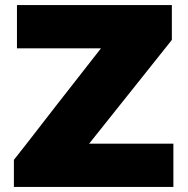

<svg xmlns="http://www.w3.org/2000/svg" viewBox="-20 -733 736 753"><path d="M34.5 0V-106Q58 -135.5 87 -172.8Q116 -210 145.5 -248.2Q175 -286.5 200 -318.5L423 -603.5L441 -543.5H275Q224 -543.5 166 -543.5Q108 -543.5 46.5 -543.5V-713H654V-576.5Q616.5 -529.5 580.5 -484.2Q544.5 -439 509 -394.5L280.5 -108L268.5 -169.5H418.5Q454.5 -169.5 498.2 -169.5Q542 -169.5 584.8 -169.5Q627.5 -169.5 660 -169.5V0Z"/></svg>

Font: Commissioner Thin ExtraBold
Style: Regular
Weight: 800
Version: Version 1.000